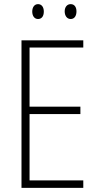

<svg xmlns="http://www.w3.org/2000/svg" viewBox="-20 -975 475 929"><path d="M136 -919C136 -899 146 -883 164 -883C182 -883 192 -897 192 -919C192 -940 182 -955 164 -955C146 -955 136 -939 136 -919ZM293 -920C293 -899 304 -883 322 -883C340 -883 350 -898 350 -920C350 -941 340 -955 322 -955C304 -955 293 -940 293 -920ZM383 -66V-102H123V-423H369V-459H123V-745H383V-780H84V-66Z"/></svg>

Font: Noto Sans Malayalam UI Condensed ExtraLight
Style: Regular
Weight: 200
Width: 3
Designer: Jelle Bosma - Monotype Design Team
Foundry: Monotype Imaging Inc.
Version: Version 2.104